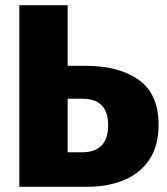

<svg xmlns="http://www.w3.org/2000/svg" viewBox="-20 -715 640 735"><path d="M314 0H54V-695H239V-463H308Q436 -463 511.5 -409Q587 -355 587 -238Q587 -156 551.5 -103.5Q516 -51 454.5 -25.5Q393 0 314 0ZM293 -132Q394 -132 394 -236Q394 -337 295 -337H239V-132Z"/></svg>

Font: Trujillo ExtraBold
Style: Regular
Weight: 800
Designer: Fira Sans original fonts by bBox Type GmbH, Carrois Corporate GbR, & Edenspiekermann AG / Changes by Cristiano Sobral
Foundry: Fira Sans original fonts by bBox Type GmbH, Carrois Corporate GbR, & Edenspiekermann AG / Changes by Cristiano Sobral
Version: Version 4.301;July 28, 2020;FontCreator 13.0.0.2655 64-bit